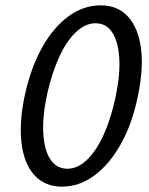

<svg xmlns="http://www.w3.org/2000/svg" viewBox="-20 -688 557 718"><path d="M212 10Q148 10 109 -32.5Q70 -75 60.5 -152.5Q51 -230 73 -333Q95 -434 137 -509.5Q179 -585 235.5 -626.5Q292 -668 356 -668Q421 -668 459.5 -625Q498 -582 507.5 -505Q517 -428 495 -326Q474 -224 431.5 -148.5Q389 -73 332.5 -31.5Q276 10 212 10ZM232 -57Q271 -57 306 -91Q341 -125 368 -185Q395 -245 412 -324Q430 -409 426 -471Q422 -533 399.5 -567Q377 -601 337 -601Q299 -601 264 -568Q229 -535 201.5 -475Q174 -415 156 -335Q138 -250 142 -187.5Q146 -125 169 -91Q192 -57 232 -57Z"/></svg>

Font: Ysabeau Office Medium
Style: Italic
Weight: 500
Italic angle: -12°
Designer: Christian Thalmann (Catharsis Fonts)
Version: Version 2.001;gftools[0.9.30]; featfreeze: tnum,lnum,ss02